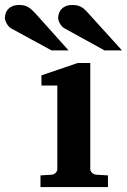

<svg xmlns="http://www.w3.org/2000/svg" viewBox="-131 -754 512 774"><path d="M32.2 0V-46.9L78.1 -49.8Q86.9 -50.8 93.5 -57.4Q100.1 -64 100.1 -73.2V-409.2H36.1V-450.2L182.1 -500H232.9V-73.2Q232.9 -64 240 -57.4Q247.1 -50.8 255.9 -49.8L304.2 -46.9V0ZM76.7 -550.8 -85.4 -639.2Q-90.8 -642.1 -95.5 -647.2Q-100.1 -652.3 -103.5 -658.2Q-106.9 -664.1 -109.1 -670.2Q-111.3 -676.3 -111.3 -681.2Q-111.3 -689.9 -108.4 -699.5Q-105.5 -709 -98.9 -716.6Q-92.3 -724.1 -81.3 -729Q-70.3 -733.9 -54.2 -733.9Q-43.9 -733.9 -36.1 -732.4Q-28.3 -731 -21 -727.3Q-13.7 -723.6 -6.3 -717.5Q1 -711.4 9.8 -702.1L145.5 -550.8ZM290.5 -550.8 129.9 -639.2Q124 -642.1 119.4 -647.2Q114.7 -652.3 111.1 -658.2Q107.4 -664.1 105.5 -670.2Q103.5 -676.3 103.5 -681.2Q103.5 -689.9 106.4 -699.5Q109.4 -709 116 -716.6Q122.6 -724.1 133.5 -729Q144.5 -733.9 160.6 -733.9Q170.9 -733.9 178.7 -732.4Q186.5 -731 193.8 -727.3Q201.2 -723.6 208.3 -717.5Q215.3 -711.4 223.6 -702.1L360.8 -550.8Z"/></svg>

Font: Charis SIL
Style: Bold
Weight: 700
Foundry: SIL International
Version: Version 4.112